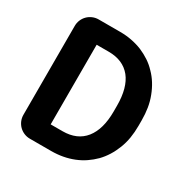

<svg xmlns="http://www.w3.org/2000/svg" viewBox="-162 -850 965 990"><g transform="rotate(30 320.5 -355.0)"><path d="M55.7 -90.3V-619.6Q55.7 -638.2 62.7 -654.8Q69.8 -671.4 82 -683.6Q94.2 -695.8 110.8 -702.9Q127.4 -710 146 -710H274.4Q310.1 -710 342.8 -703.6Q375.5 -697.3 405.8 -685.1Q435.5 -672.4 460.9 -655.5Q486.3 -638.7 507.8 -615.7Q550.3 -572.8 574.7 -508.8Q586.9 -477.5 592.5 -443.1Q598.1 -408.7 598.1 -370.6V-337.9Q598.1 -299.8 592.5 -265.6Q586.9 -231.4 574.7 -200.2Q550.3 -137.2 507.8 -93.3Q485.8 -71.3 460.4 -54Q435.1 -36.6 404.8 -24.4Q344.2 0 272.5 0H146Q127.4 0 110.8 -7.1Q94.2 -14.2 82 -26.4Q69.8 -38.6 62.7 -55.2Q55.7 -71.8 55.7 -90.3ZM202.1 -591.8V-117.7H272.5Q359.4 -117.7 404.8 -174.8Q450.2 -231.9 450.2 -337.9V-371.6Q450.2 -479.5 405.3 -535.6Q359.4 -591.8 274.4 -591.8Z"/></g></svg>

Font: Millunium
Style: Bold
Weight: 700
Designer: kolcsarzsolt
Foundry: Kolcsar Szilard Zsolt
Version: Version 2.000980; 2016